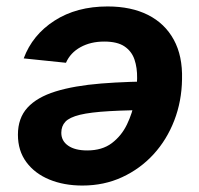

<svg xmlns="http://www.w3.org/2000/svg" viewBox="-20 -571 623 601"><path d="M316.9 -550.8Q390.6 -550.8 443.4 -524.2Q496.1 -497.6 523.9 -446.8Q551.8 -396 549.8 -322.8Q548.8 -254.4 525.6 -194.1Q502.4 -133.8 460.7 -88.1Q418.9 -42.5 362.3 -16.4Q305.7 9.8 237.8 9.8Q180.2 9.8 134.5 -9Q88.9 -27.8 62.5 -63.5Q36.1 -99.1 36.1 -149.4Q36.1 -201.2 65.9 -233.9Q95.7 -266.6 153.8 -284.7Q211.9 -302.7 296.6 -309.6Q381.3 -316.4 491.2 -316.4L476.1 -226.6Q382.3 -226.6 322.8 -223.1Q263.2 -219.7 230.2 -211.7Q197.3 -203.6 184.6 -189.9Q171.9 -176.3 171.9 -155.3Q171.9 -129.9 193.4 -115Q214.8 -100.1 252.9 -100.1Q299.8 -100.1 330.1 -123Q360.4 -146 377.4 -181.4Q394.5 -216.8 401.6 -255.4Q408.7 -293.9 409.2 -326.2Q409.7 -358.9 400.9 -384.8Q392.1 -410.6 369.6 -425.8Q347.2 -440.9 306.2 -440.9Q263.7 -440.9 231.9 -423.3Q200.2 -405.8 186.5 -374.5L54.2 -388.2Q81.5 -461.9 150.6 -506.3Q219.7 -550.8 316.9 -550.8Z"/></svg>

Font: Inter 18pt
Style: Bold Italic
Weight: 700
Italic angle: -9.3988°
Designer: Rasmus Andersson
Foundry: rsms
Version: Version 4.001;git-66647c0bb